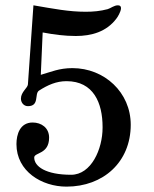

<svg xmlns="http://www.w3.org/2000/svg" viewBox="-20 -674 570 712"><path d="M41 -139.6C41 -38.6 134.8 18.1 226.6 18.1C362.8 18.1 464.8 -72.8 464.8 -211.4C464.8 -331.5 367.2 -421.4 248.5 -421.4C199.2 -421.4 168.9 -407.2 131.3 -396.5L138.2 -553.2H138.7C138.7 -553.2 138.7 -553.7 138.2 -553.7C179.2 -545.9 219.2 -540.5 261.2 -540.5C319.3 -540.5 375 -556.2 411.6 -605C415 -608.9 428.7 -630.4 428.7 -643.6C428.7 -649.9 425.8 -654.3 417.5 -654.3C402.8 -654.3 391.1 -643.6 379.4 -640.1C352.1 -632.8 326.2 -630.4 297.9 -630.4C235.4 -630.4 181.2 -641.1 104 -654.3L83.5 -360.8C82.5 -347.7 57.6 -333 57.6 -308.1C57.6 -293.9 67.9 -280.3 83.5 -280.3C127.4 -280.3 106.9 -326.2 124.5 -337.9C157.2 -358.9 189 -373 226.6 -373C326.7 -373 360.4 -292.5 360.4 -203.1V-200.2C360.4 -121.1 318.4 -25.9 243.7 -25.9C149.9 -25.9 106.9 -56.6 106.9 -89.8C106.9 -109.4 162.1 -101.1 162.1 -163.6C162.1 -200.2 133.3 -219.7 101.1 -219.7C54.2 -219.7 41 -175.8 41 -139.6Z"/></svg>

Font: MusGlyphs-Text
Style: Regular
Weight: 400
Version: Version 2.1.1